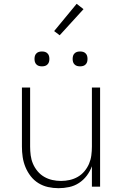

<svg xmlns="http://www.w3.org/2000/svg" viewBox="-20 -979 640 1007"><path d="M287 8Q259 8 232 2Q205 -4 181.5 -18.5Q158 -33 141 -55Q124 -77 113.5 -102.5Q103 -128 99 -155Q95 -182 95 -210V-520H138V-210Q138 -187 141 -164Q144 -141 153 -120Q162 -99 177 -81Q192 -63 212 -51.5Q232 -40 254.5 -35Q277 -30 300 -30Q323 -30 345.5 -35Q368 -40 388 -51.5Q408 -63 423 -81Q438 -99 447 -120Q456 -141 459 -164Q462 -187 462 -210V-520H505V0H462V-107Q452 -80 435 -57.5Q418 -35 394.5 -19.5Q371 -4 343 2Q315 8 287 8ZM400 -631Q392 -631 384.5 -633Q377 -635 371 -641Q365 -647 363 -654.5Q361 -662 361 -670Q361 -678 363 -685.5Q365 -693 371 -699Q377 -705 384.5 -707Q392 -709 400 -709Q408 -709 415.5 -707Q423 -705 429 -699Q435 -693 437 -685.5Q439 -678 439 -670Q439 -662 437 -654.5Q435 -647 429 -641Q423 -635 415.5 -633Q408 -631 400 -631ZM200 -631Q192 -631 184.5 -633Q177 -635 171 -641Q165 -647 163 -654.5Q161 -662 161 -670Q161 -678 163 -685.5Q165 -693 171 -699Q177 -705 184.5 -707Q192 -709 200 -709Q208 -709 215.5 -707Q223 -705 229 -699Q235 -693 237 -685.5Q239 -678 239 -670Q239 -662 237 -654.5Q235 -647 229 -641Q223 -635 215.5 -633Q208 -631 200 -631ZM293 -794 264 -816 382 -959 418 -931Z"/></svg>

Font: Zed Sans Extralight Extended
Style: Regular
Weight: 200
Width: 7
Designer: Belleve Invis
Foundry: Belleve Invis
Version: Version 1.0.0; ttfautohint (v1.8.4)